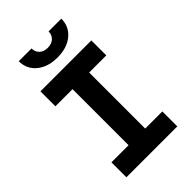

<svg xmlns="http://www.w3.org/2000/svg" viewBox="-276 -1051 1153 1153"><g transform="rotate(-45 300.0 -475.0)"><path d="M83.8 0V-127H229.4V-603H83.8V-730H516.2V-603H370.6V-127H516.2V0ZM300 -800.8Q219.5 -800.8 169.6 -841.9Q119.6 -883.1 119.6 -950H228Q228 -920.3 247.6 -901.9Q267.1 -883.4 299.8 -883.4Q333.2 -883.4 353 -901.8Q372.9 -920.1 372.9 -950H481.2Q481.2 -883.3 431.4 -842Q381.6 -800.8 300 -800.8Z"/></g></svg>

Font: JetBrains Mono
Style: Regular
Weight: 400
Monospace: yes
Designer: Philipp Nurullin, Konstantin Bulenkov
Foundry: JetBrains
Version: Version 2.305